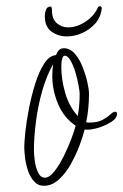

<svg xmlns="http://www.w3.org/2000/svg" viewBox="-20 -581 396 617"><path d="M121 16Q102 16 89.5 2Q77 -12 70 -32.5Q63 -53 60.5 -74Q58 -95 58 -109Q58 -124 61.5 -157.5Q65 -191 73 -232Q81 -273 93 -311.5Q105 -350 121.5 -376Q138 -402 160 -404Q163 -413 169 -419.5Q175 -426 185 -426Q205 -426 220 -409Q235 -392 245 -367Q255 -342 260.5 -318Q266 -294 266 -279Q266 -233 257 -188L265 -187Q294 -187 310 -196Q326 -205 335 -213.5Q344 -222 350 -222Q356 -222 356 -215Q356 -203 343.5 -193.5Q331 -184 313 -176.5Q295 -169 278 -166Q261 -163 252 -165Q247 -144 235.5 -113.5Q224 -83 207.5 -53.5Q191 -24 169 -4Q147 16 121 16ZM230 -208Q236 -243 236 -279Q236 -287 232.5 -306.5Q229 -326 222.5 -348Q216 -370 207 -386Q198 -402 188 -402Q183 -402 180.5 -394.5Q178 -387 177.5 -378Q177 -369 177 -366Q177 -326 189.5 -282.5Q202 -239 230 -208ZM124 -10Q139 -10 155 -30.5Q171 -51 185.5 -80.5Q200 -110 210 -137Q220 -164 223 -177Q185 -203 166.5 -247Q148 -291 148 -337Q148 -357 151 -375Q130 -339 116 -290Q102 -241 95.5 -190Q89 -139 89 -97Q89 -87 91.5 -66Q94 -45 102 -27.5Q110 -10 124 -10ZM195 -464Q167 -464 145.5 -479.5Q124 -495 124 -529Q124 -540 128 -550Q132 -560 142 -560Q147 -560 147 -548Q147 -520 162.5 -506.5Q178 -493 199 -493Q227 -493 255 -511.5Q283 -530 295 -558Q297 -561 300 -561Q307 -561 307 -554Q304 -526 286.5 -506Q269 -486 244.5 -475Q220 -464 195 -464Z"/></svg>

Font: Licorice
Style: Regular
Weight: 400
Designer: Robert E. Leuschke
Foundry: Robert E. Leuschke
Version: Version 1.010; ttfautohint (v1.8.3)